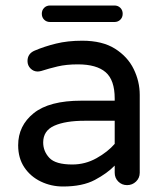

<svg xmlns="http://www.w3.org/2000/svg" viewBox="-20 -668 602 698"><path d="M209 10Q166 10 128.5 -8Q91 -26 68.5 -59.5Q46 -93 46 -140Q46 -211 102.5 -256.5Q159 -302 276 -302H397V-310Q397 -377 364 -405.5Q331 -434 263 -434Q221 -434 189.5 -426.5Q158 -419 130 -410Q122 -408 117 -408Q102 -408 91 -419Q80 -430 80 -446Q80 -473 106 -484Q141 -499 183.5 -509.5Q226 -520 279 -520Q352 -520 398 -491Q444 -462 466 -417Q488 -372 488 -323V-40Q488 -21 474.5 -8Q461 5 442 5Q423 5 410 -8Q397 -21 397 -40V-66Q370 -38 325 -14Q280 10 209 10ZM243 -70Q290 -70 331 -93Q372 -116 397 -145V-229H288Q218 -229 177.5 -211Q137 -193 137 -150Q137 -118 159.5 -94Q182 -70 243 -70ZM162 -588Q149 -588 140.5 -596.5Q132 -605 132 -618Q132 -631 140.5 -639.5Q149 -648 162 -648H396Q409 -648 417.5 -639.5Q426 -631 426 -618Q426 -605 417.5 -596.5Q409 -588 396 -588Z"/></svg>

Font: Varela Round
Style: Regular
Weight: 400
Designer: Joe Prince, Avraham Cornfeld
Foundry: Joe Prince, Avraham Cornfeld
Version: Version 3.010; ttfautohint (v1.8.4.7-5d5b)